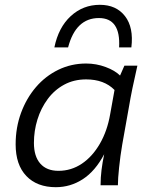

<svg xmlns="http://www.w3.org/2000/svg" viewBox="-20 -770 616 798"><path d="M212 8Q134 8 89.5 -38.5Q45 -85 45 -170Q45 -240 67.5 -301Q90 -362 129.5 -408Q169 -454 222.5 -480Q276 -506 338 -506Q380 -506 419 -491.5Q458 -477 479 -456L497 -497H551Q539 -445 530.5 -403.5Q522 -362 516 -326L488 -169Q480 -122 475 -74Q470 -26 470 0H398Q398 -32 402 -64Q406 -96 413 -129Q376 -59 324.5 -25.5Q273 8 212 8ZM223 -60Q276 -60 320 -89.5Q364 -119 395 -172.5Q426 -226 438 -296L456 -396Q413 -440 338 -440Q287 -440 246.5 -418Q206 -396 178 -358Q150 -320 135.5 -273Q121 -226 121 -176Q121 -120 147.5 -90Q174 -60 223 -60ZM475 -573Q482 -695 391 -695Q295 -695 263 -573H206Q223 -656 274 -703Q325 -750 395 -750Q463 -750 499.5 -703Q536 -656 526 -573Z"/></svg>

Font: Livvic
Style: Italic
Weight: 400
Italic angle: -10°
Designer: Jacques Le Bailly, Baron von Fonthausen
Version: Version 1.001; ttfautohint (v1.8.2)